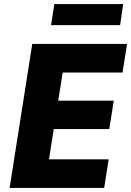

<svg xmlns="http://www.w3.org/2000/svg" viewBox="-20 -920 642 940"><path d="M27 0 138 -705H602L580 -565H287L265 -427H537L515 -288H243L220 -140H512L490 0ZM230 -797 246 -900H583L568 -797Z"/></svg>

Font: Nunito Sans 10pt SemiCondensed Black
Style: Italic
Weight: 900
Width: 4
Italic angle: -9°
Designer: Vernon Adams
Foundry: Vernon Adams
Version: Version 3.101;gftools[0.9.27]